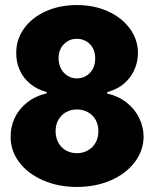

<svg xmlns="http://www.w3.org/2000/svg" viewBox="-20 -737 616 767"><path d="M22.5 -191.4Q22 -230 38.6 -265.6Q55.2 -301.3 88.1 -327.4Q121.1 -353.5 167 -364.3V-369.1Q128.4 -379.4 100.6 -402.3Q72.8 -425.3 58.6 -457.3Q44.4 -489.3 44.9 -525.4Q44.4 -579.1 75.9 -623Q107.4 -667 162.8 -691.9Q218.3 -716.8 287.1 -716.8Q356 -716.8 411.4 -691.7Q466.8 -666.5 498.8 -622.8Q530.8 -579.1 531.2 -525.4Q530.3 -469.2 498 -426.8Q465.8 -384.3 408.2 -369.1V-363.3Q453.6 -353 486.3 -326.9Q519 -300.8 536.1 -265.4Q553.2 -230 553.7 -191.4Q553.2 -135.7 518.6 -89.6Q483.9 -43.5 423.1 -16.8Q362.3 9.8 287.1 9.8Q211.9 9.8 151.1 -17.1Q90.3 -43.9 56.2 -89.8Q22 -135.7 22.5 -191.4ZM373 -212.9Q373 -239.3 361.6 -259Q350.1 -278.8 330.3 -289.3Q310.5 -299.8 287.1 -299.8Q263.7 -299.8 244.4 -289.3Q225.1 -278.8 213.6 -259Q202.1 -239.3 202.1 -212.9Q202.1 -186.5 213.4 -166.5Q224.6 -146.5 244.1 -135.7Q263.7 -125 287.1 -125Q310.5 -125 330.3 -135.7Q350.1 -146.5 361.6 -166.5Q373 -186.5 373 -212.9ZM360.4 -503.9Q360.4 -527.8 350.6 -545.4Q340.8 -563 324 -572.5Q307.1 -582 287.1 -582Q256.8 -582 235.6 -561Q214.4 -540 213.9 -503.9Q214.4 -479.5 224.4 -461.4Q234.4 -443.4 251 -433.6Q267.6 -423.8 287.1 -423.8Q307.1 -423.8 324 -433.6Q340.8 -443.4 350.6 -461.4Q360.4 -479.5 360.4 -503.9Z"/></svg>

Font: Pretendard GOV Black
Style: Regular
Weight: 900
Designer: Base glyphs from Inter by Rasmus Andersson; Hangeul glyphs from Noto Sans CJK(Source Han Sans) by Jang Soo-young and Kan
Foundry: Kil Hyung-jin
Version: Version 1.309